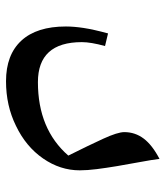

<svg xmlns="http://www.w3.org/2000/svg" viewBox="24 -454 550 638"><g transform="rotate(90 299.0 -135.0)"><path d="M250 120Q162 120 115 69Q68 18 68 -79Q68 -106 73 -138.5Q78 -171 91 -219L133 -209Q120 -162 120 -132Q120 14 253 14Q409 14 497 -87Q463 -155 441 -203Q419 -251 419 -273Q419 -309 440.5 -337.5Q462 -366 508 -390Q511 -365 518.5 -325Q526 -285 532 -249Q538 -213 542 -181.5Q546 -150 546 -125Q546 -60 506.5 -3Q467 54 398 87Q331 120 250 120Z"/></g></svg>

Font: Noto Naskh Arabic UI Semi
Style: Bold
Weight: 700
Designer: Monotype Design Team, David Williams, Mohamad Dakak and Nizar Qandah
Foundry: Monotype Imaging Inc.
Version: Version 2.014; ttfautohint (v1.8.4.7-5d5b)